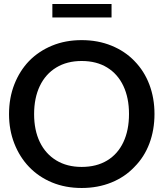

<svg xmlns="http://www.w3.org/2000/svg" viewBox="-20 -929 814 957"><path d="M387 8Q306 8 239.5 -19.5Q173 -47 125 -97Q78 -146 51.5 -213.5Q25 -281 25 -360Q25 -441 51.5 -508.5Q78 -576 125 -625Q173 -674 239.5 -701.5Q306 -729 387 -729Q468 -729 535.5 -701.5Q603 -674 650 -625Q699 -575 724.5 -507.5Q750 -440 750 -361Q750 -281 724.5 -213.5Q699 -146 650 -97Q603 -47 535.5 -19.5Q468 8 387 8ZM387 -97Q461 -97 514 -129Q567 -161 595 -220.5Q623 -280 623 -361Q623 -441 595 -500.5Q567 -560 514 -592.5Q461 -625 387 -625Q314 -625 260.5 -592.5Q207 -560 178.5 -500.5Q150 -441 150 -360Q150 -280 178.5 -221Q207 -162 260.5 -129.5Q314 -97 387 -97ZM241 -842V-909H536V-842Z"/></svg>

Font: Aleo SemiBold
Style: Regular
Weight: 600
Designer: Alessio Laiso
Foundry: Alessio Laiso
Version: Version 2.001;gftools[0.9.29]